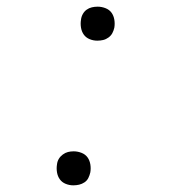

<svg xmlns="http://www.w3.org/2000/svg" viewBox="-20 -548 540 576"><path d="M272 -426Q260 -426 249 -430.5Q238 -435 231.5 -444Q225 -453 223 -465Q221 -477 223 -489Q224 -498 228.5 -506Q233 -514 240 -519Q247 -524 255.5 -526Q264 -528 273 -528Q285 -528 296.5 -523.5Q308 -519 314.5 -510Q321 -501 323 -489Q325 -477 323 -465Q321 -456 317 -448.5Q313 -441 305.5 -435.5Q298 -430 289.5 -428Q281 -426 272 -426ZM200 8Q188 8 177 3.5Q166 -1 159.5 -10Q153 -19 151 -31Q149 -43 151 -55Q152 -64 156.5 -71.5Q161 -79 168.5 -84.5Q176 -90 184 -92Q192 -94 201 -94Q213 -94 224.5 -89.5Q236 -85 242.5 -76Q249 -67 251 -55Q253 -43 251 -31Q249 -22 245 -14Q241 -6 233.5 -1Q226 4 217.5 6Q209 8 200 8Z"/></svg>

Font: Iosevka Curly Extralight
Style: Italic
Weight: 200
Italic angle: -9°
Monospace: yes
Designer: Belleve Invis
Foundry: Belleve Invis
Version: Version 22.1.2; ttfautohint (v1.8.4)